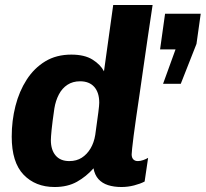

<svg xmlns="http://www.w3.org/2000/svg" viewBox="-20 -740 825 770"><path d="M634 -404 684 -542H622L642 -685H785L768 -564L705 -404ZM199 10Q122 10 74.5 -39.5Q27 -89 27 -192Q27 -256 42 -315Q57 -374 87 -420.5Q117 -467 161.5 -494Q206 -521 266 -521Q319 -521 351 -501Q383 -481 397 -454L434 -720H592Q582 -653 572.5 -589.5Q563 -526 555 -468.5Q547 -411 539.5 -360.5Q532 -310 526 -268.5Q520 -227 516 -196Q512 -165 510 -145.5Q508 -126 508 -121Q508 -108 514.5 -101Q521 -94 533 -94Q543 -94 554.5 -98Q566 -102 574 -107L560 -12Q543 -3 518 3.5Q493 10 467 10Q437 10 413.5 2.5Q390 -5 375 -21.5Q360 -38 355 -65Q326 -32 288.5 -11Q251 10 199 10ZM258 -94Q287 -94 308 -107.5Q329 -121 343 -144.5Q357 -168 362 -199Q371 -263 374.5 -290.5Q378 -318 378 -328Q378 -369 358 -391.5Q338 -414 301 -414Q272 -414 250.5 -400Q229 -386 216 -361Q203 -336 198 -305Q190 -250 187 -220Q184 -190 184 -178Q184 -139 203 -116.5Q222 -94 258 -94Z"/></svg>

Font: Chivo Medium
Style: Bold Italic
Weight: 700
Italic angle: -8.05°
Version: Version 2.002